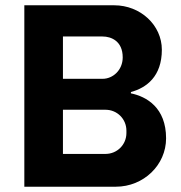

<svg xmlns="http://www.w3.org/2000/svg" viewBox="-20 -706 685 726"><path d="M72 -686V0H418C523 0 608 -82 608 -183C608 -299 534 -341 475 -353V-358C534 -374 592 -417 592 -518C592 -611 511 -686 412 -686ZM368 -408H218V-568H368C400 -568 444 -551 444 -489C444 -441 407 -408 368 -408ZM379 -124H218V-291H379C423 -291 458 -256 458 -212V-203C458 -159 423 -124 379 -124Z"/></svg>

Font: Chivo
Style: Bold
Weight: 700
Designer: Hector Gatti
Foundry: Omnibus-Type
Version: Version 1.003;PS 001.003;hotconv 1.0.70;makeotf.lib2.5.58329